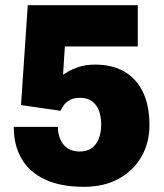

<svg xmlns="http://www.w3.org/2000/svg" viewBox="-20 -708 631 740"><path d="M303 12Q215 12 155 -15.5Q95 -43 64 -95Q33 -147 33 -219H203Q203 -194 212 -172Q221 -150 240 -137Q259 -124 287 -124Q316 -124 334.5 -138Q353 -152 361.5 -175.5Q370 -199 370 -228Q370 -258 361.5 -281Q353 -304 335 -317.5Q317 -331 289 -331Q263 -331 247.5 -321.5Q232 -312 224.5 -300.5Q217 -289 213 -281L61 -303L87 -688H511V-529H230L223 -420Q226 -422 241.5 -431.5Q257 -441 283.5 -450Q310 -459 347 -459Q412 -459 458.5 -432.5Q505 -406 530.5 -354Q556 -302 556 -225Q556 -158 525 -104Q494 -50 437.5 -19Q381 12 303 12Z"/></svg>

Font: Archivo SemiCondensed Black
Style: Regular
Weight: 900
Width: 4
Designer: Hector Gatti
Foundry: Omnibus-Type
Version: Version 2.001